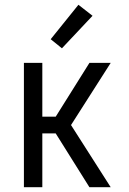

<svg xmlns="http://www.w3.org/2000/svg" viewBox="-20 -783 540 803"><path d="M354 0 213 -225H157V0H80V-520H157V-295H213L354 -520H443L277 -260L443 0ZM239 -581 192 -619 308 -763 367 -717Z"/></svg>

Font: Iosevka Fixed
Style: Regular
Weight: 400
Monospace: yes
Designer: Belleve Invis
Foundry: Belleve Invis
Version: Version 33.2.4